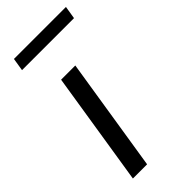

<svg xmlns="http://www.w3.org/2000/svg" viewBox="-220 -727 774 774"><g transform="rotate(-45 167.5 -340.0)"><path d="M37.1 0 114.1 -486.3H195.1L118.1 0ZM30 -625 38.8 -679.9H335.3L326.4 -625Z"/></g></svg>

Font: Nunito Sans 12pt ExtraLight
Style: Italic
Weight: 200
Italic angle: -9°
Designer: Vernon Adams
Foundry: Vernon Adams
Version: Version 3.101;gftools[0.9.27]